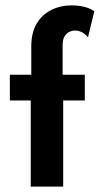

<svg xmlns="http://www.w3.org/2000/svg" viewBox="-20 -695 371 715"><path d="M94.4 0V-320.8H16.7V-416.7H96.5V-522.9Q96.5 -572.9 116.3 -606.6Q136.1 -640.3 170.5 -657.6Q204.9 -675 247 -675Q270.8 -675 292.7 -669.8Q314.6 -664.6 331.2 -653.5L307.6 -555.6Q297.2 -568.8 285.1 -575Q272.9 -581.2 259.3 -581.2Q248.2 -581.2 237.7 -576Q227.1 -570.8 220.1 -558.9Q213.2 -547.1 213.2 -525.7V-416.7H295.8V-320.8H215.3V0Z"/></svg>

Font: Afacad Flux
Style: Regular
Weight: 400
Designer: Kristian Moeller
Foundry: Dicotype
Version: Version 1.100